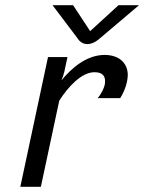

<svg xmlns="http://www.w3.org/2000/svg" viewBox="-20 -720 556 740"><path d="M327.5 -600 261.7 -700H182.5L280 -570.8C280 -570.8 291.7 -550 316.7 -550C341.7 -550 363.3 -570.8 363.3 -570.8L515.8 -700H436.7ZM383.3 -508.3C315 -508.3 256.7 -459.2 216.7 -410C220.8 -420 225 -430.8 227.5 -441.7L240 -500H165L58.3 0H137.5L208.3 -331.7C240.8 -383.3 293.3 -441.7 344.2 -441.7C377.5 -441.7 385 -424.2 385 -407.5C385 -401.7 384.2 -396.7 383.3 -391.7C380.8 -380 367.5 -352.5 355.8 -341.7H443.3C453.3 -357.5 464.2 -380 469.2 -404.2C470.8 -413.3 472.5 -421.7 472.5 -430C472.5 -479.2 436.7 -508.3 383.3 -508.3Z"/></svg>

Font: BoonHome
Style: Book Oblique
Weight: 400
Italic angle: -12°
Designer: Sungsit Sawaiwan
Foundry: Sungsit Sawaiwan
Version: Version 0.2